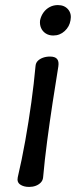

<svg xmlns="http://www.w3.org/2000/svg" viewBox="-20 -730 310 757"><path d="M95 7Q73 7 59.5 -2.5Q46 -12 50 -31Q66 -99 79.5 -174.5Q93 -250 103.5 -326Q114 -402 120 -469Q121 -482 129 -490Q137 -498 149.5 -502.5Q162 -507 177 -507Q197 -507 205 -497.5Q213 -488 210 -468Q199 -401 187.5 -325.5Q176 -250 166 -174.5Q156 -99 150 -31Q149 -19 141 -10.5Q133 -2 121 2.5Q109 7 95 7ZM190 -590Q173 -590 160.5 -598Q148 -606 142 -619.5Q136 -633 138 -650Q142 -668 152 -681.5Q162 -695 176.5 -702.5Q191 -710 208 -710Q234 -710 248.5 -693Q263 -676 258 -650Q254 -625 235 -607.5Q216 -590 190 -590Z"/></svg>

Font: Winky Sans Light
Style: Italic
Weight: 300
Italic angle: -8.97852°
Designer: Simon Atzbach
Foundry: typofactur
Version: Version 1.205